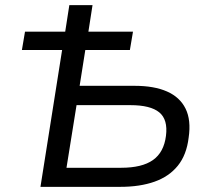

<svg xmlns="http://www.w3.org/2000/svg" viewBox="-20 -725 822 745"><path d="M137 0 221 -531H65L77 -602H233L249 -705H339L323 -602H496L484 -531H311L289 -392H503Q578 -392 628 -370Q678 -348 700 -303.5Q722 -259 712 -191Q704 -124 670 -82Q636 -40 579.5 -20Q523 0 447 0ZM238 -74H450Q531 -74 573.5 -104Q616 -134 624 -198Q632 -261 598 -289Q564 -317 486 -317H277Z"/></svg>

Font: Nunito Sans 7pt
Style: Italic
Weight: 400
Italic angle: -9°
Designer: Vernon Adams
Foundry: Vernon Adams
Version: Version 3.101;gftools[0.9.27]